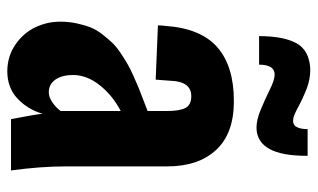

<svg xmlns="http://www.w3.org/2000/svg" viewBox="-186 -643 838 506"><g transform="rotate(90 233.0 -390.0)"><path d="M319.3 -647Q317.9 -647 315.9 -647Q295.9 -647 270 -657.7Q241.7 -669.4 216.1 -682.1Q190.4 -694.8 176.8 -694.8Q150.4 -694.8 150.4 -653.8H75.2Q75.2 -717.3 93.5 -751.5Q111.8 -785.6 159.7 -788.6Q162.6 -788.6 166 -788.6Q188 -788.6 212.4 -779.8Q239.7 -769 262.2 -756.8Q284.7 -744.6 293.9 -743.7Q308.1 -741.7 314.2 -752Q320.3 -762.2 320.3 -781.7H390.6Q390.6 -779.8 390.6 -778.3Q390.6 -650.4 319.3 -647ZM223.1 -99.6Q236.3 -99.6 250.2 -109.4Q264.2 -119.1 272.5 -130.9V-289.1Q231.9 -268.1 204.8 -234.1Q177.7 -200.2 177.7 -163.6Q177.7 -134.3 189.9 -116.9Q202.1 -99.6 223.1 -99.6ZM167 9.8Q127.9 9.3 97.4 -11.7Q66.9 -32.7 52 -64Q37.1 -95.2 37.1 -129.9Q37.1 -152.3 41.5 -172.9Q45.9 -193.4 52.2 -209.5Q58.6 -225.6 70.3 -240.5Q82 -255.4 92.3 -266.4Q102.5 -277.3 119.4 -288.6Q136.2 -299.8 148.4 -306.9Q160.6 -314 180.2 -322.8Q199.7 -331.5 211.2 -336.2Q222.7 -340.8 242.9 -348.6Q263.2 -356.4 272.5 -359.9V-413.1Q272.5 -444.3 264.4 -459.7Q256.3 -475.1 233.4 -475.1Q194.8 -475.1 192.9 -420.9L189.9 -381.3L46.9 -387.2Q46.9 -397 48.3 -407.2Q54.7 -500 104.5 -543.7Q154.3 -587.4 246.6 -587.4Q332 -587.4 375.2 -540.5Q418.5 -493.7 418.5 -412.1V-145Q418.5 -78.6 429.2 0H293.9Q281.7 -64 279.8 -83Q268.1 -43.5 239.5 -16.8Q210.9 9.8 167 9.8Z"/></g></svg>

Font: Oswald
Style: DemiBold
Weight: 600
Designer: Vernon Adams
Foundry: Vernon Adams
Version: 3.0; ttfautohint (v0.95) -l 8 -r 50 -G 200 -x 0 -w "G" -W -c